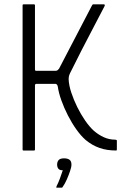

<svg xmlns="http://www.w3.org/2000/svg" viewBox="-20 -693 561 884"><path d="M88 0Q84 0 84 -4Q84 -171 84 -337Q84 -503 84 -669Q84 -673 88 -673Q91 -673 97.5 -673Q104 -673 112.5 -673Q121 -673 127.5 -673Q134 -673 137 -673Q141 -673 141 -669Q141 -631 141 -594.5Q141 -558 141 -522.5Q141 -487 141 -450Q141 -413 141 -375Q141 -372 141.5 -369.5Q142 -367 147 -367H235Q242 -367 245.5 -370Q249 -373 252 -377Q272 -415 290.5 -451Q309 -487 327.5 -522Q346 -557 364.5 -593Q383 -629 403 -667Q405 -670 406 -671.5Q407 -673 409 -673Q412 -673 419 -673Q426 -673 433.5 -673Q441 -673 448 -673Q455 -673 458 -673Q462 -673 462.5 -670Q463 -667 460 -662Q433 -610 406.5 -559.5Q380 -509 354 -458.5Q328 -408 302 -355Q298 -346 297 -340Q296 -334 296 -329Q297 -301 308 -267.5Q319 -234 335.5 -200.5Q352 -167 372 -138Q392 -109 412 -91Q434 -72 458.5 -61Q483 -50 510 -50Q512 -50 515 -49Q518 -48 518 -46V-5Q518 0 515 0Q472 0 438 -12Q404 -24 375 -48Q353 -67 332 -96.5Q311 -126 293 -161Q275 -196 262.5 -231Q250 -266 246 -295Q244 -303 240.5 -305Q237 -307 235 -307Q213 -307 191 -307Q169 -307 147 -307Q147 -307 144 -306Q141 -305 141 -300Q141 -261 141 -224.5Q141 -188 141 -152Q141 -116 141 -79.5Q141 -43 141 -4Q141 0 137 0Q134 0 127.5 0Q121 0 112.5 0Q104 0 97.5 0Q91 0 88 0ZM309 65Q309 76 302.5 95Q296 114 287.5 133.5Q279 153 269 167Q267 171 265 171Q261 171 253 171Q245 171 240 171Q239 170 239 169Q239 168 241 163Q248 150 256 128.5Q264 107 269 91Q254 91 248.5 83.5Q243 76 243 65Q243 52 250 44Q257 36 275 36Q291 36 300 42.5Q309 49 309 65Z"/></svg>

Font: Glory Light
Style: Regular
Weight: 300
Version: Version 1.011